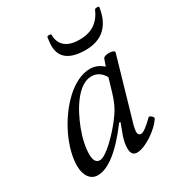

<svg xmlns="http://www.w3.org/2000/svg" viewBox="-157 -734 785 848"><g transform="rotate(-30 236.0 -310.0)"><path d="M96 13Q68 13 52 -9.5Q36 -32 36 -69Q36 -102 46 -140Q56 -178 74.5 -216.5Q93 -255 118 -290Q143 -325 172.5 -352.5Q202 -380 234.5 -396Q267 -412 300 -412Q335 -412 365 -385L377 -419Q379 -425 388.5 -428Q398 -431 409.5 -430.5Q421 -430 428.5 -426.5Q436 -423 434 -417L342 -99Q340 -89 338.5 -82Q337 -75 337 -70Q337 -50 353 -50Q361 -50 377.5 -62Q394 -74 416 -96Q420 -100 426 -96.5Q432 -93 436 -87.5Q440 -82 437 -77Q421 -54 395.5 -33.5Q370 -13 343 0Q316 13 296 13Q281 13 274 3.5Q267 -6 267 -25Q267 -39 270 -54Q273 -69 278 -84L299 -140L293 -142Q177 13 96 13ZM137 -40Q148 -40 166 -51.5Q184 -63 205.5 -83Q227 -103 249 -128Q271 -153 290 -180Q304 -200 313.5 -221Q323 -242 330 -265L352 -339Q329 -380 288 -380Q264 -380 241.5 -365.5Q219 -351 199 -326Q179 -301 162.5 -270Q146 -239 133.5 -206Q121 -173 114.5 -142Q108 -111 108 -86Q108 -40 137 -40ZM326 -493Q265 -493 234 -516Q203 -539 203 -585Q203 -596 204.5 -606.5Q206 -617 207 -627Q208 -630 213 -631Q218 -632 223 -631Q228 -630 228 -627Q228 -587 253 -566.5Q278 -546 325 -546Q372 -546 402.5 -566.5Q433 -587 450 -627Q451 -630 456.5 -631Q462 -632 467.5 -631Q473 -630 472 -627Q462 -560 425 -526.5Q388 -493 326 -493Z"/></g></svg>

Font: Junicode VF
Style: Italic
Weight: 400
Italic angle: -11°
Designer: Peter S. Baker
Version: Version 2.209